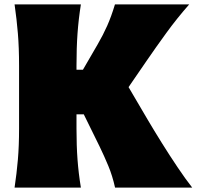

<svg xmlns="http://www.w3.org/2000/svg" viewBox="-20 -855 896 875"><path d="M46.4 0Q56.2 -65.4 61.5 -127.7Q66.9 -189.9 66.9 -269.5V-555.2Q66.9 -638.2 61.5 -702.6Q56.2 -767.1 46.4 -835H348.6Q337.9 -767.1 333.3 -702.6Q328.6 -638.2 328.6 -555.2V-537.1H357.9L425.3 -653.3Q449.7 -695.3 468.5 -737.5Q487.3 -779.8 503.9 -835H842.3Q785.6 -770.5 738.3 -705.3Q690.9 -640.1 646 -574.7L565.9 -458L653.3 -309.1Q682.1 -260.3 717.8 -203.1Q753.4 -146 789.6 -92.3Q825.7 -38.6 856 0H504.4Q492.2 -54.7 473.6 -99.1Q455.1 -143.6 433.6 -188L361.8 -334H328.6V-269.5Q328.6 -189.9 333.3 -127.7Q337.9 -65.4 348.6 0Z"/></svg>

Font: Pinar-DS3-FD Black
Style: Regular
Weight: 900
Designer: Amin Abedi
Version: Version 3.000